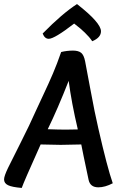

<svg xmlns="http://www.w3.org/2000/svg" viewBox="-30 -912 591 945"><path d="M467 -758Q467 -727 424 -709Q410 -730 387.5 -751.5Q365 -773 350 -784L335 -796Q238 -721 210 -721Q190 -721 180 -747Q276 -845 349 -892Q467 -800 467 -758ZM353 -275Q322 -406 308 -514Q253 -374 205 -276Q259 -274 294 -274Q334 -274 353 -275ZM269 -199Q246 -199 170 -201Q86 -14 77 13Q29 9 9.5 -0.5Q-10 -10 -10 -29Q-10 -45 9.5 -85.5Q29 -126 72 -210.5Q115 -295 150 -374Q157 -390 183.5 -446Q210 -502 230.5 -550Q251 -598 271 -656Q300 -663 329 -663Q356 -663 369.5 -652Q383 -641 389 -610Q390 -607 413.5 -479.5Q437 -352 454 -280Q498 -87 525 -10Q487 10 454 10Q414 10 406 -27Q375 -173 370 -201Q288 -199 269 -199Z"/></svg>

Font: Overlock
Style: Bold Italic
Weight: 700
Version: Version 1.001